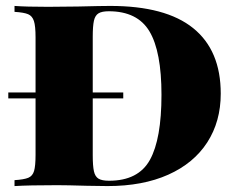

<svg xmlns="http://www.w3.org/2000/svg" viewBox="-20 -628 802 648"><path d="M725 -312Q725 -218 679.5 -147.5Q634 -77 548 -38.5Q462 0 343 0L273 -1Q205 -3 173 -3Q77 -3 29 0V-20Q61 -22 75.5 -28Q90 -34 95 -51Q100 -68 100 -106V-502Q100 -540 94.5 -557Q89 -574 75 -580Q61 -586 29 -588V-608Q68 -605 142 -605L243 -606Q323 -608 352 -608Q539 -608 632 -533Q725 -458 725 -312ZM293 -504V-104Q293 -68 297 -50Q301 -32 312.5 -25Q324 -18 348 -18Q447 -18 486 -88.5Q525 -159 525 -308Q525 -454 484.5 -522Q444 -590 347 -590Q324 -590 312.5 -583Q301 -576 297 -558Q293 -540 293 -504ZM396 -296H8V-316H396Z"/></svg>

Font: Playfair Display SC Black
Style: Regular
Weight: 900
Designer: Claus Eggers Sørensen
Foundry: Claus Eggers Sørensen
Version: Version 1.200; ttfautohint (v1.6)